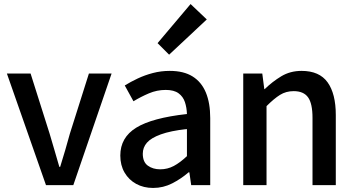

<svg xmlns="http://www.w3.org/2000/svg" viewBox="-20 -914 1758 948"><path d="M207 0 14 -551H131L225 -254Q237 -214 249 -172.5Q261 -131 273 -90H277Q290 -131 302 -172.5Q314 -214 325 -254L419 -551H531L342 0Z M736 14Q689 14 652.5 -6Q616 -26 595 -62Q574 -98 574 -146Q574 -235 652.5 -283.5Q731 -332 903 -351Q902 -383 893 -410Q884 -437 861.5 -453.5Q839 -470 798 -470Q755 -470 715 -453Q675 -436 639 -414L596 -492Q625 -510 660 -526.5Q695 -543 735 -553.5Q775 -564 818 -564Q887 -564 931 -536.5Q975 -509 996.5 -457Q1018 -405 1018 -331V0H924L915 -63H911Q874 -31 830 -8.5Q786 14 736 14ZM771 -78Q807 -78 838 -94.5Q869 -111 903 -143V-277Q822 -268 774 -250.5Q726 -233 705.5 -209.5Q685 -186 685 -155Q685 -114 710 -96Q735 -78 771 -78ZM815 -644 758 -701 921 -894 1001 -818Z M1181 0V-551H1275L1285 -474H1287Q1325 -511 1369 -537.5Q1413 -564 1469 -564Q1557 -564 1597.5 -507.5Q1638 -451 1638 -346V0H1523V-332Q1523 -403 1501 -433.5Q1479 -464 1430 -464Q1392 -464 1362.5 -445.5Q1333 -427 1296 -390V0Z"/></svg>

Font: Noto Sans KR Medium
Style: Regular
Weight: 500
Designer: Ryoko NISHIZUKA  (kana, bopomofo & ideographs); Paul D. Hunt (Latin, Greek & Cyrillic); Sandoll Communications , Soo-you
Foundry: Adobe
Version: Version 2.004-H2;hotconv 1.0.118;makeotfexe 2.5.65603